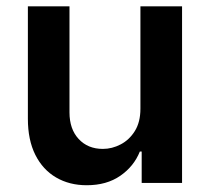

<svg xmlns="http://www.w3.org/2000/svg" viewBox="-20 -565 648 593"><path d="M413.7 -229.4V-545.5H542.3V0H417.6V-96.9H411.9Q393.5 -51.1 351.4 -22Q309.3 7.1 247.9 7.1Q194.2 7.1 153.2 -16.9Q112.2 -40.8 89.1 -86.8Q66.1 -132.8 66.1 -198.2V-545.5H194.6V-218Q194.6 -166.2 223 -135.7Q251.4 -105.1 297.6 -105.1Q326 -105.1 352.6 -119Q379.3 -132.8 396.5 -160.3Q413.7 -187.9 413.7 -229.4Z"/></svg>

Font: InterMG SemiBold
Style: Regular
Weight: 600
Designer: Rasmus Andersson
Foundry: rsms
Version: Version 3.019;December 26, 2023;FontCreator 15.0.0.2955 64-b